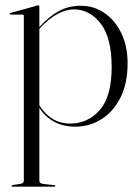

<svg xmlns="http://www.w3.org/2000/svg" viewBox="-20 -462 524 717"><path d="M127 -437.5V-361Q162.5 -400.5 199.5 -420.5Q236.5 -440.5 282 -440.5Q330.5 -440.5 370 -413.5Q409.5 -386.5 433 -338.2Q456.5 -290 456.5 -225.5Q456.5 -150.5 430 -97.8Q403.5 -45 359 -17Q314.5 11 261.5 11Q173.5 11 127 -59V212Q127 222.5 139 224.5L182.5 229.5Q187 230 187 232.5Q187 235 183.5 235H26Q23 235 23 232.5Q23 229.5 30 228.5L57 224.5Q69 222.5 69 212.5V-403Q69 -407.5 64 -407.5H18.5Q16 -407.5 16 -410Q16 -412 19 -413.5L116.5 -440.5Q120.5 -442 123 -442Q127 -442 127 -437.5ZM255 -427Q228 -427 194.8 -409.8Q161.5 -392.5 127 -354.5V-68.5Q170.5 -0.5 242 -0.5Q308 -0.5 352.5 -51Q397 -101.5 397 -212Q397 -321 356 -374Q315 -427 255 -427Z"/></svg>

Font: Fraunces 144pt S000 Light
Style: Regular
Weight: 300
Version: Version 1.000; ttfautohint (v1.8.3)